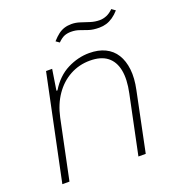

<svg xmlns="http://www.w3.org/2000/svg" viewBox="-125 -785 819 887"><g transform="rotate(-20 284.0 -341.5)"><path d="M31 0 139 -517H169L153 -415H158Q194 -474 246.5 -500.5Q299 -527 354 -527Q399 -527 432 -511Q465 -495 484 -464.5Q503 -434 508 -390.5Q513 -347 501 -291L441 0H405L465 -288Q479 -354 470 -399.5Q461 -445 430 -469Q399 -493 345 -493Q292 -493 247 -468.5Q202 -444 171 -399Q140 -354 127 -293L66 0ZM439 -621Q409 -621 388 -628Q367 -635 349 -641.5Q331 -648 309 -648Q290 -648 275.5 -642Q261 -636 244 -619L227 -631Q243 -649 257.5 -660Q272 -671 288 -676Q304 -681 323 -681Q344 -681 365 -674Q386 -667 408 -660Q430 -653 453 -653Q470 -653 487 -660Q504 -667 520 -683L538 -670Q523 -653 507 -642Q491 -631 474.5 -626Q458 -621 439 -621Z"/></g></svg>

Font: Mona Sans ExtraLight
Style: Italic
Weight: 200
Italic angle: -11.6951°
Designer: Deni Anggara
Foundry: GitHub
Version: Version 2.000